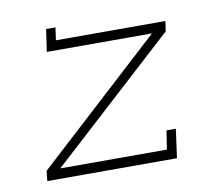

<svg xmlns="http://www.w3.org/2000/svg" viewBox="-56 -467 541 525"><g transform="rotate(-10 215.0 -205.0)"><path d="M406 -80H380L372 -28H76L425 -347L429 -375H125L130 -410H104L95 -348H387L38 -28L35 0H395Z"/></g></svg>

Font: Josefin Slab Thin Light
Style: Italic
Weight: 300
Italic angle: -12°
Version: Version 2.000